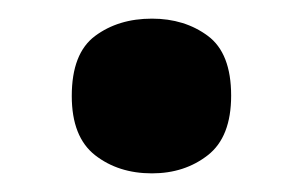

<svg xmlns="http://www.w3.org/2000/svg" viewBox="-20 -455 325 206"><path d="M57 -352Q57 -397.8 82 -416.4Q107 -435 143 -435Q178.1 -435 203 -416.5Q228 -398 228 -352.4Q228 -308 203 -288.5Q178.1 -269 143 -269Q107 -269 82 -288.5Q57 -308.1 57 -352Z"/></svg>

Font: Noto Sans Myanmar
Style: Regular
Weight: 400
Designer: Monotype Design Team
Foundry: Monotype Imaging Inc.
Version: Version 2.107